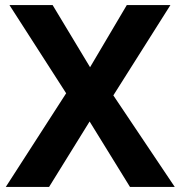

<svg xmlns="http://www.w3.org/2000/svg" viewBox="-20 -734 710 754"><path d="M2.8 0 239.8 -367.7 17.2 -714H186.7L333.7 -470L477.9 -714H649.2L425.1 -359.4L666.2 0H490.4L331.9 -256.9L172.8 0Z"/></svg>

Font: Noto Sans Symbols
Style: Regular
Weight: 400
Designer: Monotype Design Team
Foundry: Monotype Imaging Inc.
Version: Version 2.002